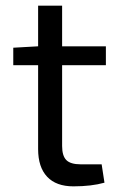

<svg xmlns="http://www.w3.org/2000/svg" viewBox="-20 -651 421 680"><path d="M200 -420V-134Q200 -99 215 -84Q230 -69 266 -69H340L350 -4Q304 9 240 9Q179 9 147 -25Q115 -59 115 -123V-420H27V-482L115 -487V-631H200V-487H355V-420Z"/></svg>

Font: Exo 2
Style: Regular
Weight: 400
Designer: Natanael Gama
Version: Version 1.001;PS 001.001;hotconv 1.0.70;makeotf.lib2.5.58329